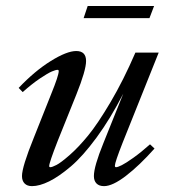

<svg xmlns="http://www.w3.org/2000/svg" viewBox="-20 -617 572 648"><path d="M262.2 -555.7 275.9 -596.7H500L484.4 -555.7ZM87.9 11.2Q71.8 11.2 63 2.2Q54.2 -6.8 54.2 -22.9Q54.2 -53.7 93.8 -151.4L152.8 -299.8Q178.2 -362.3 178.2 -377Q178.2 -381.3 174.3 -381.3Q168 -381.3 154.8 -375.7Q141.6 -370.1 114.7 -352.1Q87.9 -334 56.6 -306.2L43 -320.3Q97.2 -377.4 151.4 -411.1Q205.6 -444.8 237.3 -444.8Q270.5 -444.8 270.5 -411.1Q270.5 -379.9 237.8 -298.3L174.8 -141.6Q146 -67.9 146 -56.6Q146 -52.7 149.9 -52.7Q155.8 -52.7 170.7 -60.3Q185.5 -67.9 215.1 -93.8Q244.6 -119.6 277.1 -159.2Q309.6 -198.7 353 -272.2Q396.5 -345.7 437 -439.5H515.6L394 -135.7Q367.7 -68.8 367.7 -57.6Q367.7 -52.7 371.6 -52.7Q377.4 -52.7 391.1 -59.6Q404.8 -66.4 430.4 -84.7Q456.1 -103 486.3 -129.9L501.5 -115.7Q450.7 -58.6 405.3 -23.7Q359.9 11.2 331.1 11.2Q314.5 11.2 305.7 2.2Q296.9 -6.8 296.9 -22.9Q296.9 -55.2 329.1 -134.3L396 -300.8Q352.5 -216.3 305.9 -152.8Q259.3 -89.4 219 -55.2Q178.7 -21 146 -4.9Q113.3 11.2 87.9 11.2Z"/></svg>

Font: Elstob Medium
Style: Italic
Weight: 500
Italic angle: -20°
Designer: Peter S. Baker
Version: Version 1.015